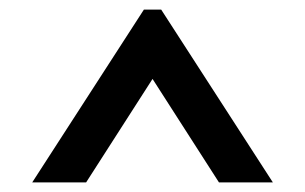

<svg xmlns="http://www.w3.org/2000/svg" viewBox="-20 -730 634 399"><path d="M547 -351H435L297 -566L159 -351H47L279 -710H315Z"/></svg>

Font: Tilda Sans Extra Bold
Style: Regular
Weight: 800
Designer: ParaType Ltd
Foundry: ParaType Ltd
Version: Version 1.009